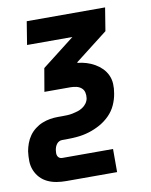

<svg xmlns="http://www.w3.org/2000/svg" viewBox="-94 -582 677 859"><g transform="rotate(-10 244.5 -152.5)"><path d="M137 215Q115 215 93.5 211.5Q72 208 53 199Q34 190 20 175Q6 160 -2 140.5Q-10 121 -10.5 99Q-11 77 -8 54Q-5 37 1.5 19Q8 1 19 -14.5Q30 -30 45.5 -42Q61 -54 78.5 -61Q96 -68 114 -71Q132 -74 150 -74H169Q181 -74 193 -74.5Q205 -75 217 -77.5Q229 -80 240.5 -83.5Q252 -87 263 -94Q274 -101 281.5 -111.5Q289 -122 291 -134Q291 -134 291 -134Q291 -134 291 -134Q293 -148 290 -160.5Q287 -173 277.5 -181Q268 -189 255 -192Q242 -195 229 -195H110L128 -300L276 -415H70L87 -520H443L426 -415L278 -300V-297Q299 -295 318.5 -289Q338 -283 355.5 -273Q373 -263 387 -249Q401 -235 409.5 -216.5Q418 -198 419 -177Q420 -156 416 -134H354H416Q416 -134 416 -134Q416 -134 416 -134Q412 -108 400.5 -82.5Q389 -57 369 -37Q349 -17 324.5 -3.5Q300 10 274 18Q248 26 221.5 28.5Q195 31 169 31H150Q143 31 136.5 34.5Q130 38 125.5 44Q121 50 118.5 57Q116 64 115 71Q114 78 114 84.5Q114 91 116.5 97Q119 103 124.5 106.5Q130 110 137 110H368V215Z"/></g></svg>

Font: Iosevka SS04 Extrabold
Style: Italic
Weight: 800
Italic angle: -9°
Monospace: yes
Designer: Belleve Invis
Foundry: Belleve Invis
Version: Version 19.0.0; ttfautohint (v1.8.4)